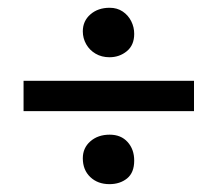

<svg xmlns="http://www.w3.org/2000/svg" viewBox="-20 -470 552 489"><path d="M190.9 -390.1Q190.9 -416.5 210.2 -433.3Q229.5 -450.2 259.3 -450.2Q278.3 -450.2 292.5 -440.7Q306.6 -431.2 314.2 -416Q321.8 -400.9 321.8 -383.8Q321.8 -355 303 -339.6Q284.2 -324.2 258.8 -324.2Q238.8 -324.2 223.4 -333.3Q208 -342.3 199.5 -357.4Q190.9 -372.6 190.9 -390.1ZM474.1 -187H40V-264.2H474.1ZM190.9 -66.9Q190.9 -93.3 210.2 -110.1Q229.5 -127 259.3 -127Q288.1 -127 304.9 -108.4Q321.8 -89.8 321.8 -61Q321.8 -30.3 303.7 -15.6Q285.6 -1 258.8 -1Q229 -1 210 -19Q190.9 -37.1 190.9 -66.9Z"/></svg>

Font: JuniusX
Style: Bold
Weight: 700
Designer: Peter S. Baker
Foundry: Briery Creek Software
Version: Version 1.004